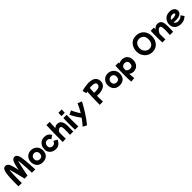

<svg xmlns="http://www.w3.org/2000/svg" viewBox="892 -3843 7155 7155"><g transform="rotate(-45 4470.0 -265.5)"><path d="M47 73Q44 -26 44 -117Q44 -281 54 -414Q64 -547 83 -640Q92 -683 108.5 -723Q125 -763 155.5 -788.5Q186 -814 236 -814Q285 -814 319 -788.5Q353 -763 374.5 -727Q396 -691 406 -658Q432 -580 450 -502Q468 -424 482 -353Q492 -405 505 -462.5Q518 -520 531 -571.5Q544 -623 555 -657Q606 -814 712 -814Q771 -814 812 -771.5Q853 -729 872 -649Q881 -613 890.5 -544Q900 -475 908.5 -380.5Q917 -286 923.5 -172Q930 -58 934 70L758 66Q758 13 755.5 -57Q753 -127 748.5 -202.5Q744 -278 738.5 -350Q733 -422 727.5 -480Q722 -538 717 -572.5Q712 -607 708 -607Q707 -607 697.5 -571.5Q688 -536 674.5 -477Q661 -418 645 -347Q629 -276 613.5 -204.5Q598 -133 586 -72.5Q574 -12 567 26L410 30Q398 -26 381.5 -93.5Q365 -161 347.5 -231.5Q330 -302 313 -367.5Q296 -433 281.5 -485Q267 -537 258 -567.5Q249 -598 247 -598Q243 -598 238.5 -554.5Q234 -511 230 -437Q226 -363 223.5 -270Q221 -177 221 -78Q221 -31 221.5 8Q222 47 223 72Z M1326 82Q1246 82 1186.5 56Q1127 30 1088 -15.5Q1049 -61 1030 -120Q1011 -179 1011 -244Q1011 -310 1034.5 -366.5Q1058 -423 1099.5 -465Q1141 -507 1197 -530.5Q1253 -554 1319 -554Q1388 -554 1447 -530Q1506 -506 1550 -463Q1594 -420 1618.5 -362Q1643 -304 1643 -236Q1643 -85 1560 -1.5Q1477 82 1326 82ZM1325 -80Q1398 -80 1436.5 -121Q1475 -162 1475 -239Q1475 -308 1433 -350Q1391 -392 1323 -392Q1282 -392 1248 -370.5Q1214 -349 1193.5 -313.5Q1173 -278 1173 -235Q1173 -197 1188.5 -161Q1204 -125 1238 -102.5Q1272 -80 1325 -80Z M1703 -211Q1703 -313 1743 -390Q1783 -467 1855 -509.5Q1927 -552 2023 -552Q2115 -552 2179 -514.5Q2243 -477 2293 -396L2154 -300Q2126 -345 2097 -368.5Q2068 -392 2018 -392Q1950 -392 1908 -344.5Q1866 -297 1866 -218Q1866 -172 1888.5 -143Q1911 -114 1944 -100Q1977 -86 2006 -86Q2036 -86 2064 -93.5Q2092 -101 2117 -127Q2142 -153 2162 -206L2312 -126Q2282 -71 2245 -24Q2208 23 2153.5 52Q2099 81 2015 81Q1931 81 1860 46Q1789 11 1746 -54.5Q1703 -120 1703 -211Z M2380 69Q2380 8 2381 -88Q2381 -183 2382.5 -300Q2384 -417 2387.5 -546Q2391 -675 2396 -804L2566 -805Q2562 -748 2558 -666Q2554 -584 2551 -490Q2620 -554 2709 -554Q2770 -554 2810.5 -532Q2851 -510 2876 -474.5Q2901 -439 2914 -397Q2927 -355 2932 -314.5Q2937 -274 2937 -243Q2937 -177 2936 -112Q2935 -47 2934.5 2Q2934 51 2934 71L2759 72Q2763 33 2764.5 -18Q2766 -69 2766.5 -123.5Q2767 -178 2767 -227Q2767 -389 2691 -389Q2668 -389 2640 -377Q2612 -365 2586.5 -339Q2561 -313 2546 -270Q2545 -204 2545 -142Q2545 -85 2546.5 -35.5Q2548 14 2549 64Z M3032 -646Q3032 -655 3031.5 -664.5Q3031 -674 3031 -686Q3031 -718 3033 -754Q3035 -790 3037 -815L3215 -812Q3212 -778 3208.5 -735Q3205 -692 3204 -646ZM3028 70Q3025 8 3024 -62.5Q3023 -133 3023 -204Q3023 -297 3025 -385Q3027 -473 3030 -545L3202 -546Q3198 -500 3197 -432.5Q3196 -365 3196 -291Q3196 -218 3197 -147Q3198 -76 3199.5 -18.5Q3201 39 3202 70Z M3459 271 3309 191Q3365 129 3418 63.5Q3471 -2 3519 -71Q3472 -134 3425 -206.5Q3378 -279 3338 -349Q3298 -419 3273 -474L3433 -544Q3451 -496 3479.5 -440Q3508 -384 3542.5 -326Q3577 -268 3614 -215Q3722 -390 3792 -560L3958 -494Q3913 -408 3856.5 -309.5Q3800 -211 3735.5 -109.5Q3671 -8 3601 89.5Q3531 187 3459 271Z M4337 67Q4336 35 4336 3V-62Q4336 -209 4342 -347.5Q4348 -486 4356 -612Q4316 -602 4289 -593L4250 -753Q4299 -768 4353.5 -779.5Q4408 -791 4460.5 -798.5Q4513 -806 4557.5 -809.5Q4602 -813 4631 -813Q4662 -813 4707.5 -808Q4753 -803 4801.5 -787.5Q4850 -772 4892 -741Q4934 -710 4960.5 -657.5Q4987 -605 4987 -526Q4987 -444 4951 -389.5Q4915 -335 4856 -302.5Q4797 -270 4726 -256Q4655 -242 4586 -242Q4542 -242 4502 -246Q4501 -198 4501 -151Q4501 -87 4502 -32.5Q4503 22 4506 63ZM4626 -649Q4600 -649 4572.5 -647Q4545 -645 4518 -642Q4513 -589 4510 -527Q4507 -465 4505 -400Q4542 -397 4582 -397Q4822 -397 4822 -539Q4822 -595 4774 -622Q4726 -649 4626 -649Z M5375 82Q5295 82 5235.5 56Q5176 30 5137 -15.5Q5098 -61 5079 -120Q5060 -179 5060 -244Q5060 -310 5083.5 -366.5Q5107 -423 5148.5 -465Q5190 -507 5246 -530.5Q5302 -554 5368 -554Q5437 -554 5496 -530Q5555 -506 5599 -463Q5643 -420 5667.5 -362Q5692 -304 5692 -236Q5692 -85 5609 -1.5Q5526 82 5375 82ZM5374 -80Q5447 -80 5485.5 -121Q5524 -162 5524 -239Q5524 -308 5482 -350Q5440 -392 5372 -392Q5331 -392 5297 -370.5Q5263 -349 5242.5 -313.5Q5222 -278 5222 -235Q5222 -197 5237.5 -161Q5253 -125 5287 -102.5Q5321 -80 5374 -80Z M5778 284Q5771 204 5768 123Q5765 42 5765 -64Q5765 -193 5769 -321Q5773 -449 5781 -555L5953 -550Q5950 -527 5948 -501Q5984 -525 6025.5 -536Q6067 -547 6110 -547Q6165 -547 6217 -529.5Q6269 -512 6311 -474.5Q6353 -437 6377.5 -378Q6402 -319 6402 -236Q6402 -154 6377 -93Q6352 -32 6310 7.5Q6268 47 6216 66.5Q6164 86 6109 86Q6008 86 5931 26Q5933 90 5937 149.5Q5941 209 5947 271ZM6083 -381Q5984 -381 5934 -284Q5931 -224 5930 -162Q5954 -130 5992 -106.5Q6030 -83 6089 -83Q6230 -83 6230 -244Q6230 -287 6214 -314Q6198 -341 6174 -355.5Q6150 -370 6125 -375.5Q6100 -381 6083 -381Z M7126 67Q7032 67 6955 32.5Q6878 -2 6822 -63Q6766 -124 6736 -202Q6706 -280 6706 -367Q6706 -447 6730 -524.5Q6754 -602 6803 -665.5Q6852 -729 6927.5 -767Q7003 -805 7106 -805Q7213 -805 7292 -768.5Q7371 -732 7422 -671Q7473 -610 7498 -533Q7523 -456 7523 -375Q7523 -278 7494 -197Q7465 -116 7412 -56.5Q7359 3 7286 35Q7213 67 7126 67ZM7126 -100Q7186 -100 7237 -129.5Q7288 -159 7319 -222Q7350 -285 7350 -386Q7350 -473 7316 -529Q7282 -585 7228 -612Q7174 -639 7115 -639Q7048 -639 7002 -615Q6956 -591 6928 -550.5Q6900 -510 6888 -460Q6876 -410 6876 -357Q6876 -305 6896 -258.5Q6916 -212 6950.5 -176.5Q6985 -141 7030 -120.5Q7075 -100 7126 -100Z M7629 72Q7626 -16 7624.5 -91Q7623 -166 7623 -239Q7623 -312 7624.5 -385.5Q7626 -459 7630 -543H7799Q7795 -498 7792 -452Q7826 -495 7873 -523.5Q7920 -552 7984 -552Q8047 -552 8087.5 -531Q8128 -510 8151.5 -473Q8175 -436 8185.5 -388.5Q8196 -341 8199 -286.5Q8202 -232 8202 -177Q8202 -117 8200 -62Q8198 -7 8196 30Q8194 67 8193 74H8025Q8027 33 8029 -13.5Q8031 -60 8033 -105.5Q8035 -151 8035 -188Q8035 -401 7966 -401Q7909 -401 7862.5 -351.5Q7816 -302 7785 -227V-207Q7785 -159 7785.5 -107.5Q7786 -56 7787.5 -9.5Q7789 37 7790 71Z M8602 80Q8506 80 8433.5 42.5Q8361 5 8320.5 -62Q8280 -129 8280 -217Q8280 -270 8298 -328.5Q8316 -387 8356 -438Q8396 -489 8461.5 -521Q8527 -553 8621 -553Q8689 -553 8735.5 -538Q8782 -523 8811.5 -499Q8841 -475 8856.5 -448Q8872 -421 8877.5 -396.5Q8883 -372 8883 -356Q8883 -259 8801.5 -206.5Q8720 -154 8571 -154Q8537 -154 8506.5 -157Q8476 -160 8450 -164Q8469 -114 8513 -90.5Q8557 -67 8604 -67Q8672 -67 8724 -91.5Q8776 -116 8822 -167L8911 -39Q8879 -13 8839.5 15Q8800 43 8743 61.5Q8686 80 8602 80ZM8624 -403Q8565 -403 8520 -373Q8475 -343 8454 -294Q8479 -290 8503.5 -287.5Q8528 -285 8552 -285Q8574 -285 8602.5 -289Q8631 -293 8658.5 -301Q8686 -309 8704 -321.5Q8722 -334 8722 -351Q8722 -359 8714 -371Q8706 -383 8685 -393Q8664 -403 8624 -403Z"/></g></svg>

Font: Mochiy Pop One
Style: Regular
Weight: 400
Designer: FONTDASU
Foundry: FONTDASU / Google Inc. / Adobe
Version: Version 2.000